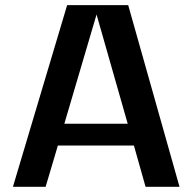

<svg xmlns="http://www.w3.org/2000/svg" viewBox="-20 -720 742 740"><path d="M541 0 496.1 -159.2H203.1L155.8 0H29.8L238.8 -700.2H474.1L671.9 0ZM352.1 -664.1 228 -243.2H472.2Z"/></svg>

Font: Fivo Sans Modern Med
Style: Regular
Weight: 450
Designer: Alexander Slobzheninov
Foundry: Alexander Slobzheninov
Version: 1.0